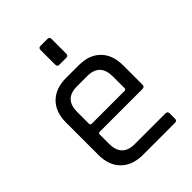

<svg xmlns="http://www.w3.org/2000/svg" viewBox="-204 -801 900 900"><g transform="rotate(-45 246.0 -350.5)"><path d="M215 -590V-687Q215 -701 228 -701H274Q288 -701 288 -688V-590Q288 -576 274 -576H228Q215 -576 215 -590ZM419 0H207Q138 0 98.5 -39Q59 -78 59 -148V-362Q59 -432 98.5 -471Q138 -510 207 -510H291Q360 -510 399 -471Q438 -432 438 -362V-235Q438 -220 424 -220H141Q131 -220 131 -211V-150Q131 -63 215 -63H419Q433 -63 433 -49V-13Q433 0 419 0ZM141 -273H357Q367 -273 367 -283V-360Q367 -446 283 -446H215Q131 -446 131 -360V-283Q131 -273 141 -273Z"/></g></svg>

Font: Rajdhani Medium
Style: Regular
Weight: 500
Designer: Satya Rajpurohit, Jyotish Sonowal
Foundry: Indian Type Foundry
Version: Version 1.201 February 1, 2022